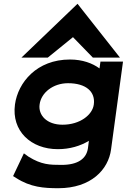

<svg xmlns="http://www.w3.org/2000/svg" viewBox="-20 -796 669 1013"><path d="M232 -492 365 -600 470 -492H613L389 -776L93 -492ZM189 -245C197 -307 260 -357 339 -357C434 -357 484 -312 475 -245C468 -190 402 -138 310 -138C226 -138 181 -189 189 -245ZM59 -245C40 -105 143 -9 285 -9C349 -9 404 -26 449 -53L444 -14C436 42 390 74 305 74C242 74 199 73 131 31L106 13L49 133L65 143C141 192 212 197 288 197C460 197 552 99 566 -8L629 -471H510L505 -435C468 -462 416 -482 349 -482C174 -482 75 -361 59 -245Z"/></svg>

Font: Charger
Style: HemiRT
Weight: 900
Designer: Jasper
Foundry: Cannot Into Space Fonts
Version: Version 0.99